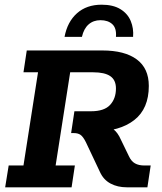

<svg xmlns="http://www.w3.org/2000/svg" viewBox="-20 -798 692 818"><path d="M2 0 17 -93H80L142 -490H80L94 -583H416Q511 -583 562.5 -545Q614 -507 614 -432Q614 -335 552 -286.5Q490 -238 382 -238H337L409 -262Q444 -262 463 -247.5Q482 -233 495 -203L529 -133Q539 -111 555 -102Q571 -93 594 -93H622L608 0H520Q481 0 451 -16Q421 -32 406 -65L346 -192Q334 -216 323 -223.5Q312 -231 295 -231H283L297 -324H368Q424 -324 449 -351Q474 -378 474 -421Q474 -457 450 -473.5Q426 -490 377 -490H279L217 -93H299L285 0ZM255 -641Q267 -705 308 -741.5Q349 -778 413 -778Q462 -778 493 -759Q524 -740 537 -708.5Q550 -677 547 -641H474Q477 -678 458.5 -695Q440 -712 408 -712Q378 -712 357.5 -694Q337 -676 329 -641Z"/></svg>

Font: Rokkitt SemiBold
Style: Bold Italic
Weight: 700
Italic angle: -9°
Version: Version 3.103